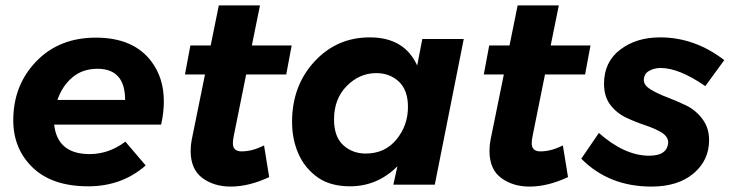

<svg xmlns="http://www.w3.org/2000/svg" viewBox="-20 -682 2694 709"><path d="M306 6Q173 6 101 -63Q29 -132 29 -238Q29 -367 113.5 -455Q198 -543 334 -543Q473 -543 539 -455Q585 -394 585 -308Q585 -266 575 -222H180Q192 -113 311 -113Q382 -113 443 -159L518 -71Q430 6 306 6ZM442 -313Q442 -428 340 -428Q284.5 -428 247 -396Q209.5 -364 192 -313Z M832 7Q770 7 727 -25Q684 -57 684 -125Q684 -146 688 -166L737 -407H663L683 -514H758L788 -662H940L910 -514H1057L1037 -407H889L843 -179Q840 -164 840 -153Q840 -123 872 -123Q912 -123 955 -145L974 -28Q899 7 832 7Z M1272.5 6Q1201 6 1154.5 -26Q1106 -60 1082.2 -113.8Q1058.5 -167.5 1058.5 -232Q1058.5 -365 1141 -454.5Q1223.5 -544 1345.5 -544Q1473.5 -544 1520.5 -440L1539.5 -538H1692.5L1585.5 0H1432.5L1447.5 -68Q1373.5 6 1272.5 6ZM1330.5 -115Q1401.5 -115 1444 -167Q1486.5 -219 1486.5 -287Q1486.5 -349 1453 -380.5Q1419.5 -412 1369.5 -412Q1307.5 -412 1260.5 -364.5Q1213.5 -317 1213.5 -241Q1213.5 -177 1247.5 -146Q1281.5 -115 1330.5 -115Z M1935.5 7Q1873.5 7 1830.5 -25Q1787.5 -57 1787.5 -125Q1787.5 -146 1791.5 -166L1840.5 -407H1766.5L1786.5 -514H1861.5L1891.5 -662H2043.5L2013.5 -514H2160.5L2140.5 -407H1992.5L1946.5 -179Q1943.5 -164 1943.5 -153Q1943.5 -123 1975.5 -123Q2015.5 -123 2058.5 -145L2077.5 -28Q2002.5 7 1935.5 7Z M2385.5 7Q2228.5 7 2126.5 -96L2191.5 -191Q2286.5 -107 2377.5 -107Q2443.5 -107 2447.5 -155Q2447.5 -178 2422.5 -193Q2397.5 -208 2362.5 -219.5Q2327.5 -231 2292.5 -247.5Q2257.5 -264 2234 -294.5Q2210.5 -325 2210.5 -373Q2210.5 -453 2270 -498.5Q2329.5 -544 2417.5 -544Q2545.5 -544 2654.5 -460L2584.5 -364Q2487.5 -431 2419.5 -431Q2395.5 -431 2376.5 -420Q2357.5 -409 2357.5 -386Q2357.5 -367 2383 -351.5Q2408.5 -336 2443 -323Q2477.5 -310 2513 -293Q2548.5 -276 2573.5 -243Q2598.5 -210 2598.5 -165Q2598.5 -90 2541 -41.5Q2483.5 7 2385.5 7Z"/></svg>

Font: Argentum Sans SemiBold
Style: Italic
Weight: 600
Italic angle: -11°
Designer: Julieta Ulanovsky (font), Cristiano Sobral (main changes and remaster)
Foundry: Julieta Ulanovsky (font), Cristiano Sobral (main changes and remaster)
Version: Version 2.007;June 15, 2022;FontCreator 14.0.0.2814 64-bit; 